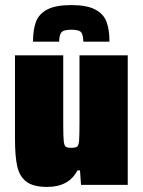

<svg xmlns="http://www.w3.org/2000/svg" viewBox="-20 -728 563 756"><path d="M39 -182V-510H229V-239Q229 -190 231 -172.5Q233 -155 238.5 -150.5Q244 -146 260 -146Q278 -146 284 -151Q290 -156 291.5 -174.5Q293 -193 293 -247V-510H483V0H299L295 -57H285Q251 8 166 8Q111 8 84 -12.5Q57 -33 48 -72.5Q39 -112 39 -182ZM411 -564H308Q308 -588 300.5 -599.5Q293 -611 261 -611Q229 -611 221 -599.5Q213 -588 213 -564H110Q110 -611 121.5 -642Q133 -673 166 -690.5Q199 -708 261 -708Q322 -708 355 -690.5Q388 -673 399.5 -642Q411 -611 411 -564Z"/></svg>

Font: Saira Semi Condensed Black
Style: Regular
Weight: 900
Width: 4
Designer: Hector Gatti with collaboration of the Omnibus-Type team
Foundry: Omnibus-Type
Version: Version 1.001; ttfautohint (v1.8)